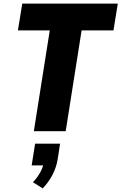

<svg xmlns="http://www.w3.org/2000/svg" viewBox="-20 -725 671 1061"><path d="M167 0 255 -557H79L103 -705H631L607 -557H431L343 0ZM216 316 162 282Q186 257 202 228Q218 199 221 176L248 189H155L174 69H312L299 153Q292 199 270 241Q248 283 216 316Z"/></svg>

Font: Nunito Sans 7pt Condensed Black
Style: Italic
Weight: 900
Width: 3
Italic angle: -9°
Designer: Vernon Adams
Foundry: Vernon Adams
Version: Version 3.101;gftools[0.9.27]